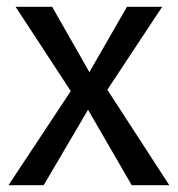

<svg xmlns="http://www.w3.org/2000/svg" viewBox="-20 -547 525 567"><path d="M297 -282 459 -527H355L244 -334L134 -527H26L189 -278L5 0H109L240 -223L369 0H480Z"/></svg>

Font: FSans
Style: Regular
Weight: 400
Designer: Carrois Corporate & Edenspiekermann AG
Foundry: Carrois Corporate GbR & Edenspiekermann AG
Version: Version 4.106;PS 004.106;hotconv 1.0.70;makeotf.lib2.5.58329